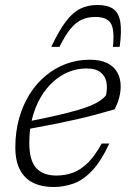

<svg xmlns="http://www.w3.org/2000/svg" viewBox="-20 -740 524 770"><path d="M326.5 -465.5Q289.5 -465.5 255.2 -451.5Q221 -437.5 192.2 -411.2Q163.5 -385 142.2 -348.2Q121 -311.5 109.2 -265.5Q97.5 -219.5 97.5 -166.5Q97.5 -97 125 -66.5Q152.5 -36 206 -36Q242 -36 272.8 -47.5Q303.5 -59 332 -86.8Q360.5 -114.5 388 -164.5H418.5Q386 -95 350.8 -57Q315.5 -19 276.5 -4.5Q237.5 10 194 10Q147.5 10 113.2 -6.8Q79 -23.5 60.2 -58.8Q41.5 -94 41.5 -149Q41.5 -211 56.5 -264.8Q71.5 -318.5 98.5 -361.8Q125.5 -405 162.8 -436Q200 -467 244.8 -483.8Q289.5 -500.5 339.5 -500.5Q382.5 -500.5 409.8 -487Q437 -473.5 450.5 -449.5Q464 -425.5 464 -393Q464 -371.5 457.8 -347.8Q451.5 -324 439.5 -301.5Q402.5 -290.5 363 -280Q323.5 -269.5 281 -260Q238.5 -250.5 192 -241.2Q145.5 -232 95 -223L96 -253.5Q162.5 -266.5 210.8 -277.8Q259 -289 292.2 -298.8Q325.5 -308.5 347.2 -318Q369 -327.5 382.5 -337Q396 -346.5 405 -357.5Q411.5 -387.5 406.5 -411.8Q401.5 -436 382.2 -450.8Q363 -465.5 326.5 -465.5ZM362.5 -672Q332.5 -672 308.8 -661.5Q285 -651 263.2 -625Q241.5 -599 218.5 -552H185.5Q216.5 -617.5 244.2 -654Q272 -690.5 302.2 -705.2Q332.5 -720 371 -720Q412 -720 434.2 -704.2Q456.5 -688.5 462.5 -652Q468.5 -615.5 460 -552H433Q440 -622 424 -647Q408 -672 362.5 -672Z"/></svg>

Font: Newsreader 9pt Light
Style: Italic
Weight: 300
Italic angle: -17°
Designer: Hugues Gentile
Foundry: Production Type
Version: Version 1.003